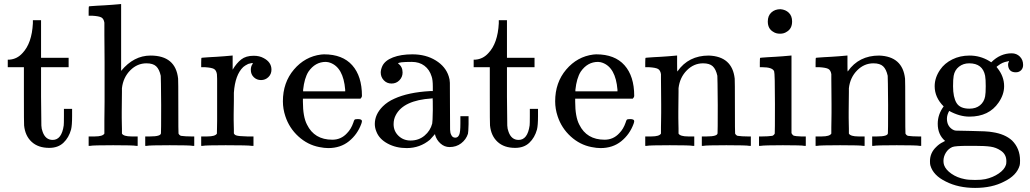

<svg xmlns="http://www.w3.org/2000/svg" viewBox="-20 -714 5044 940"><path d="M141 -600V-615H181V-431H316V-385H181V-241Q182 -116 182.5 -99.5Q183 -83 189 -68Q203 -29 238 -29Q282 -29 292 -100Q293 -108 293 -146V-181H333V-146Q333 -100 328 -80Q317 -40 290.5 -15Q264 10 221 10Q167 10 135 -19.5Q103 -49 98 -100Q97 -107 97 -248V-385H18V-422H27Q64 -425 90 -454Q136 -502 141 -600Z M577 -60Q585 -46 624 -46H638H654V0H646Q633 -3 534 -3Q435 -3 422 0H414V-46H430H444Q483 -46 491 -60V-68Q491 -77 491 -91Q491 -105 491 -124Q491 -143 491.5 -167.5Q492 -192 492 -217.5Q492 -243 492 -272.5Q492 -302 492 -329Q492 -366 492 -407.5Q492 -449 491.5 -482Q491 -515 491 -542.5Q491 -570 491 -586Q491 -602 491 -603Q488 -622 476.5 -628.5Q465 -635 432 -637H414V-660Q414 -683 416 -683L426 -684Q436 -685 455 -686Q474 -687 492 -688Q509 -689 529 -690.5Q549 -692 559 -693Q569 -694 570 -694H573V-367Q635 -442 717 -442Q840 -442 852 -329Q853 -322 853 -190Q853 -62 854 -60Q858 -52 866 -49Q887 -46 915 -46H931V0H923Q910 -3 811 -3Q712 -3 699 0H691V-46H707H715Q768 -46 768 -62Q769 -64 769 -200Q768 -335 767 -343Q760 -375 744.5 -389.5Q729 -404 697 -404Q652 -404 618 -370Q583 -335 577 -282Q577 -281 577 -263.5Q577 -246 576.5 -219Q576 -192 576 -168Q576 -153 576 -136.5Q576 -120 576.5 -107Q577 -94 577 -83.5Q577 -73 577 -66Z M981 -46H995Q1034 -46 1042 -60V-68Q1042 -77 1042.5 -91Q1043 -105 1043 -122.5Q1043 -140 1043 -161.5Q1043 -183 1043 -203Q1043 -234 1043 -269.5Q1043 -305 1043 -328L1042 -351Q1039 -370 1027.5 -376.5Q1016 -383 983 -385H965V-408Q965 -431 967 -431L977 -432Q987 -433 1005 -434Q1023 -435 1041 -436Q1057 -437 1076 -438.5Q1095 -440 1105 -441Q1115 -442 1116 -442H1119V-373Q1138 -405 1161 -423Q1184 -441 1222 -441Q1250 -441 1270 -430Q1309 -410 1309 -373Q1309 -351 1294 -336.5Q1279 -322 1258 -322Q1237 -322 1222.5 -336Q1208 -350 1208 -372Q1208 -389 1216 -400Q1218 -404 1218 -405Q1216 -407 1195 -401Q1179 -393 1171 -386Q1131 -348 1125 -260V-221Q1124 -182 1124 -154Q1124 -141 1124 -126.5Q1124 -112 1124.5 -101Q1125 -90 1125 -81Q1125 -72 1125 -66V-61Q1129 -53 1137 -51Q1147 -47 1190 -46H1221V0H1212Q1194 -3 1085 -3Q987 -3 973 0H965V-46Z M1752 -245Q1752 -238 1745 -231H1463V-216Q1463 -142 1483 -104Q1519 -30 1607 -30Q1650 -30 1679 -62Q1699 -82 1710 -114Q1713 -125 1716 -128Q1719 -131 1732 -131Q1752 -131 1752 -121Q1752 -117 1749 -108Q1730 -56 1688.5 -22.5Q1647 11 1587 11Q1568 11 1543 6Q1486 -5 1441 -46Q1396 -87 1377 -145Q1365 -181 1365 -218Q1365 -310 1419 -373.5Q1473 -437 1552 -447Q1556 -448 1566 -448Q1657 -448 1704.5 -394.5Q1752 -341 1752 -245ZM1670 -275Q1661 -384 1596 -407Q1589 -410 1575 -411Q1523 -411 1490 -363Q1470 -331 1464 -274V-267H1670Z M1844 -359Q1844 -373 1852 -391Q1865 -418 1904 -433Q1943 -448 1999 -448Q2065 -448 2113.5 -418Q2162 -388 2177 -340Q2182 -326 2182.5 -308.5Q2183 -291 2183 -194Q2183 -96 2183.5 -79.5Q2184 -63 2189 -54Q2195 -40 2209 -40Q2222 -40 2228 -54Q2234 -66 2234 -109V-145H2274V-106Q2273 -66 2271 -59Q2262 -31 2238 -12.5Q2214 6 2181 6Q2156 6 2136.5 -11.5Q2117 -29 2110 -54V-58Q2107 -55 2098 -44.5Q2089 -34 2085 -30Q2036 11 1971 11Q1919 11 1878 -11Q1837 -33 1823 -69Q1815 -88 1815 -107Q1815 -154 1854 -193Q1877 -216 1911 -231Q1979 -262 2085 -268H2099V-290Q2099 -324 2093 -340Q2083 -373 2058 -392Q2033 -411 1996 -411Q1929 -411 1929 -403Q1951 -388 1951 -359Q1951 -337 1935.5 -321Q1920 -305 1897 -305Q1874 -305 1859 -321Q1844 -337 1844 -359ZM2099 -175Q2099 -233 2098 -233Q2095 -233 2093 -232Q1956 -223 1918 -151Q1907 -131 1907 -106Q1907 -72 1931 -49Q1955 -26 1990 -26Q2030 -26 2058.5 -50Q2087 -74 2096 -109Q2098 -116 2099 -175Z M2422 -600V-615H2462V-431H2597V-385H2462V-241Q2463 -116 2463.5 -99.5Q2464 -83 2470 -68Q2484 -29 2519 -29Q2563 -29 2573 -100Q2574 -108 2574 -146V-181H2614V-146Q2614 -100 2609 -80Q2598 -40 2571.5 -15Q2545 10 2502 10Q2448 10 2416 -19.5Q2384 -49 2379 -100Q2378 -107 2378 -248V-385H2299V-422H2308Q2345 -425 2371 -454Q2417 -502 2422 -600Z M3085 -245Q3085 -238 3078 -231H2796V-216Q2796 -142 2816 -104Q2852 -30 2940 -30Q2983 -30 3012 -62Q3032 -82 3043 -114Q3046 -125 3049 -128Q3052 -131 3065 -131Q3085 -131 3085 -121Q3085 -117 3082 -108Q3063 -56 3021.5 -22.5Q2980 11 2920 11Q2901 11 2876 6Q2819 -5 2774 -46Q2729 -87 2710 -145Q2698 -181 2698 -218Q2698 -310 2752 -373.5Q2806 -437 2885 -447Q2889 -448 2899 -448Q2990 -448 3037.5 -394.5Q3085 -341 3085 -245ZM3003 -275Q2994 -384 2929 -407Q2922 -410 2908 -411Q2856 -411 2823 -363Q2803 -331 2797 -274V-267H3003Z M3302 -60Q3310 -46 3349 -46H3363H3379V0H3371Q3358 -3 3259 -3Q3160 -3 3147 0H3139V-46H3155H3169Q3208 -46 3216 -60V-68Q3216 -77 3216 -91Q3216 -105 3216.5 -122.5Q3217 -140 3217 -161.5Q3217 -183 3217 -203Q3217 -234 3216.5 -269.5Q3216 -305 3216 -328V-351Q3213 -370 3201.5 -376.5Q3190 -383 3157 -385H3139V-408Q3139 -431 3141 -431L3151 -432Q3161 -433 3179.5 -434Q3198 -435 3216 -436Q3233 -437 3252 -438.5Q3271 -440 3281 -441Q3291 -442 3292 -442H3295V-402Q3295 -364 3296 -364L3297 -365Q3351 -442 3450 -442Q3565 -438 3577 -329Q3578 -322 3578 -190Q3578 -62 3579 -60Q3583 -52 3591 -49Q3612 -46 3640 -46H3656V0H3648Q3635 -3 3536 -3Q3437 -3 3424 0H3416V-46H3432H3440Q3493 -46 3493 -62Q3494 -64 3494 -200Q3493 -335 3492 -343Q3485 -375 3469.5 -389.5Q3454 -404 3422 -404Q3377 -404 3343 -370Q3308 -335 3302 -282Q3302 -281 3302 -263.5Q3302 -246 3301.5 -219Q3301 -192 3301 -168Q3301 -153 3301 -136.5Q3301 -120 3301.5 -107Q3302 -94 3302 -83.5Q3302 -73 3302 -66Z M3801 -669Q3826 -667 3842 -651.5Q3858 -636 3858 -609Q3858 -573 3831 -558Q3818 -549 3799 -549Q3779 -549 3766 -558Q3739 -573 3739 -609Q3739 -637 3756.5 -653Q3774 -669 3801 -669ZM3917 0Q3906 -3 3813 -3Q3722 -3 3704 0H3696V-46H3712Q3740 -46 3761 -49Q3769 -52 3773 -60Q3774 -62 3774 -205Q3774 -355 3770 -365Q3762 -385 3711 -385H3700V-408Q3700 -431 3702 -431L3712 -432Q3722 -433 3740 -434Q3758 -435 3776 -436Q3793 -437 3812 -438.5Q3831 -440 3841 -441Q3851 -442 3852 -442H3855V-62Q3860 -52 3867 -49.5Q3874 -47 3902 -46H3925V0Z M4136 -60Q4144 -46 4183 -46H4197H4213V0H4205Q4192 -3 4093 -3Q3994 -3 3981 0H3973V-46H3989H4003Q4042 -46 4050 -60V-68Q4050 -77 4050 -91Q4050 -105 4050.5 -122.5Q4051 -140 4051 -161.5Q4051 -183 4051 -203Q4051 -234 4050.5 -269.5Q4050 -305 4050 -328V-351Q4047 -370 4035.5 -376.5Q4024 -383 3991 -385H3973V-408Q3973 -431 3975 -431L3985 -432Q3995 -433 4013.5 -434Q4032 -435 4050 -436Q4067 -437 4086 -438.5Q4105 -440 4115 -441Q4125 -442 4126 -442H4129V-402Q4129 -364 4130 -364L4131 -365Q4185 -442 4284 -442Q4399 -438 4411 -329Q4412 -322 4412 -190Q4412 -62 4413 -60Q4417 -52 4425 -49Q4446 -46 4474 -46H4490V0H4482Q4469 -3 4370 -3Q4271 -3 4258 0H4250V-46H4266H4274Q4327 -46 4327 -62Q4328 -64 4328 -200Q4327 -335 4326 -343Q4319 -375 4303.5 -389.5Q4288 -404 4256 -404Q4211 -404 4177 -370Q4142 -335 4136 -282Q4136 -281 4136 -263.5Q4136 -246 4135.5 -219Q4135 -192 4135 -168Q4135 -153 4135 -136.5Q4135 -120 4135.5 -107Q4136 -94 4136 -83.5Q4136 -73 4136 -66Z M4833 -409Q4877 -453 4933 -453Q4957 -453 4973 -437Q4989 -421 4989 -396Q4989 -380 4979 -370Q4969 -360 4953 -360Q4921 -360 4916 -390Q4914 -404 4919 -411Q4919 -412 4920 -414V-415Q4916 -414 4911 -413Q4887 -409 4867 -393Q4859 -388 4859 -386Q4861 -384 4863 -381Q4896 -340 4896 -292Q4896 -251 4869 -212Q4822 -143 4726 -143Q4678 -143 4627 -171Q4616 -151 4616 -133Q4616 -98 4642 -81Q4651 -75 4659.5 -74.5Q4668 -74 4731 -73Q4815 -72 4839 -67Q4900 -58 4935 -26Q4974 13 4974 72Q4974 90 4972 96Q4958 145 4896 175Q4837 206 4754 206Q4672 206 4611 175Q4549 145 4535 96Q4533 90 4533 75Q4533 34 4564 5Q4579 -10 4596 -18L4607 -24Q4571 -55 4571 -108Q4571 -154 4600 -193Q4556 -237 4556 -292Q4556 -334 4583 -373Q4604 -404 4642 -423Q4680 -442 4727 -442Q4778 -442 4822 -416ZM4646 -292Q4646 -238 4663 -210Q4680 -182 4726 -182Q4758 -182 4778 -198.5Q4798 -215 4803 -242Q4806 -258 4806 -292Q4806 -326 4803 -343Q4791 -404 4725 -404Q4696 -404 4675 -387.5Q4654 -371 4649 -343Q4646 -327 4646 -292ZM4879 23Q4857 8 4829.5 4Q4802 0 4751 0H4722Q4655 0 4642 6Q4622 15 4610.5 34Q4599 53 4599 74Q4599 85 4602 94Q4610 117 4638 136.5Q4666 156 4703 163Q4721 167 4754 167Q4786 167 4804 163Q4841 155 4869.5 135.5Q4898 116 4905 93Q4907 88 4907 75Q4907 41 4879 23Z"/></svg>

Font: MathJax_Main
Style: Regular
Weight: 400
Version: Version 1.1